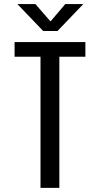

<svg xmlns="http://www.w3.org/2000/svg" viewBox="-20 -902 490 922"><path d="M380 -882.5 256 -753H187.5L63.5 -882.5H150L222.5 -799L293.5 -882.5ZM390 -700V-629.5H265V0H174.5V-629.5H50V-700Z"/></svg>

Font: League Mono Condensed
Style: Regular
Weight: 400
Width: 1
Designer: Tyler Finck
Foundry: The League of Moveable Type / Tyler Finck
Version: Version 2.210